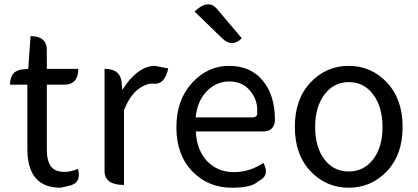

<svg xmlns="http://www.w3.org/2000/svg" viewBox="-20 -865 1954 898"><path d="M263 13Q108 13 108 -168V-469H27Q27 -538 92 -541L112 -543L123 -696Q199 -696 199 -631V-543H346Q346 -469 281 -469H199V-166Q199 -113 218 -87Q237 -61 283 -61Q309 -61 345 -75Q363 -7 299 5Z M560 0Q469 0 469 -65V-543Q544 -543 549 -478L552 -444Q584 -497 624 -527Q664 -557 704 -557L767 -545Q750 -465 693 -474Q659 -474 622 -444Q585 -414 560 -349V0Z M1065 13Q953 13 879 -64Q805 -141 805 -269Q805 -398 878 -477Q951 -557 1051 -557Q1152 -557 1209 -488Q1266 -420 1266 -302Q1262 -250 1210 -250H896Q900 -163 949 -111Q999 -60 1073 -60Q1148 -60 1212 -103Q1245 -43 1186 -16Q1158 13 1065 13ZM895 -316H1161Q1186 -316 1183 -341Q1186 -397 1150 -440Q1115 -484 1053 -484Q991 -484 947 -438Q903 -393 895 -316ZM1111 -686Q1065 -641 1019 -686L890 -811Q953 -872 995 -823L1111 -686Z M1789.5 -64Q1716 13 1611 13Q1506 13 1432.5 -64Q1359 -141 1359 -271.5Q1359 -402 1432.5 -479.5Q1506 -557 1611 -557Q1716 -557 1789.5 -479.5Q1863 -402 1863 -271.5Q1863 -141 1789.5 -64ZM1497 -120Q1540 -63 1611 -63Q1682 -63 1725.5 -120Q1769 -177 1769 -271Q1769 -365 1725.5 -423Q1682 -481 1611.5 -481Q1541 -481 1497.5 -423Q1454 -365 1454 -271Q1454 -177 1497 -120Z"/></svg>

Font: Swei Toothpaste CJK TC
Style: Regular
Weight: 400
Version: Version 1.0